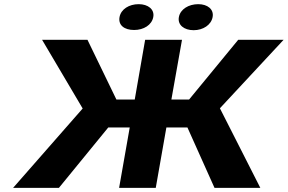

<svg xmlns="http://www.w3.org/2000/svg" viewBox="-20 -902 1382 922"><path d="M880 -290 1010 0H1230L1036 -382L1342 -711H1124L888 -424H803L854 -711H677L627 -424H539L400 -711H182L377 -381L43 0H263L500 -290H603L552 0H728L779 -290ZM624 -758C670 -758 709 -782 716 -820C723 -857 691 -882 646 -882C600 -882 561 -858 554 -820C547 -781 577 -758 624 -758ZM910 -757C955 -757 994 -782 1001 -820C1008 -857 977 -882 932 -882C886 -882 846 -858 839 -820C832 -782 864 -757 910 -757Z"/></svg>

Font: Asimov
Style: XWidIt
Weight: 500
Designer: Google
Version: Version 2.000980; 2014